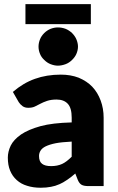

<svg xmlns="http://www.w3.org/2000/svg" viewBox="-20 -882 557 910"><path d="M319.8 -139.2V-210.9Q272 -208.5 243.7 -203.1Q214.8 -197.3 195.8 -188Q179.2 -179.7 171.9 -167.5Q165 -156.2 165 -142.6Q165 -116.2 179.7 -105.5Q193.4 -94.7 222.2 -94.7Q252 -94.7 274.4 -105Q294.9 -114.3 319.8 -139.2ZM68.8 -397.9 41 -446.3Q90.3 -488.8 145.5 -508.3Q201.2 -528.3 268.1 -528.3Q314.9 -528.3 353 -513.7Q392.1 -497.1 417 -471.2Q442.9 -443.8 457 -405.8Q471.2 -367.7 471.2 -324.2V0H399.9Q377.9 0 367.2 -5.9Q355.5 -12.2 348.1 -30.8L336.9 -59.6Q315.4 -41 299.3 -30.3Q277.8 -15.6 262.7 -9.3Q241.7 0 221.7 3.4Q199.7 7.8 172.9 7.8Q136.7 7.8 108.4 -1.5Q80.1 -9.8 59.6 -28.3Q38.6 -46.9 27.8 -73.7Q17.1 -99.6 17.1 -134.8Q17.1 -163.1 30.8 -191.9Q44.4 -219.7 79.6 -244.6Q114.3 -268.1 172.4 -284.2Q228 -299.3 319.8 -301.8V-324.2Q319.8 -370.1 301.3 -390.1Q282.7 -410.2 248 -410.2Q222.2 -410.2 203.1 -403.8Q184.6 -397.5 171.9 -390.6Q153.3 -380.9 145 -377Q132.8 -371.1 113.8 -371.1Q97.7 -371.1 86.9 -378.9Q75.2 -387.7 68.8 -397.9ZM100.6 -767.6V-862.3H410.6V-767.6ZM349.6 -661.1Q349.6 -644 341.8 -626Q335 -610.8 321.3 -597.7Q308.1 -584.5 291.5 -578.1Q272 -570.8 254.4 -570.8Q237.8 -570.8 219.2 -578.1Q203.1 -584.5 189.9 -597.7Q175.8 -610.8 169.9 -626Q162.6 -643.1 162.6 -661.1Q162.6 -678.7 169.9 -696.3Q175.8 -711.4 189.9 -725.6Q203.1 -738.3 219.2 -745.1Q236.8 -752 254.4 -752Q273.4 -752 291.5 -745.1Q307.6 -738.3 321.3 -725.6Q335 -711.9 341.8 -696.3Q349.6 -677.7 349.6 -661.1Z"/></svg>

Font: Lato-ExtraBold
Style: Regular
Weight: 500
Designer: Lukasz Dziedzic with Adam Twardoch and Botio Nikoltchev
Foundry: tyPoland Lukasz Dziedzic
Version: ""